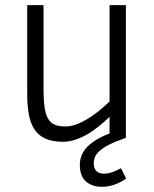

<svg xmlns="http://www.w3.org/2000/svg" viewBox="-20 -532 595 741"><path d="M466.8 157.2Q444.8 172.9 420.7 180.9Q396.5 189 374 189Q334.5 189 311.3 168Q288.1 147 288.1 104Q288.1 88.4 293.2 72.5Q298.3 56.6 311 41.3Q323.7 25.9 345.9 11.2Q368.2 -3.4 402.8 -17.1V-81.1Q381.3 -60.5 359.1 -42.7Q336.9 -24.9 314.2 -12.2Q291.5 0.5 268.8 7.8Q246.1 15.1 223.1 15.1Q181.6 15.1 155 2.9Q128.4 -9.3 112.8 -33Q97.2 -56.6 91.1 -91.1Q85 -125.5 85 -169.9V-512.2H147.9V-192.9Q147.9 -149.9 151.6 -121.3Q155.3 -92.8 164.8 -75.4Q174.3 -58.1 190.9 -51Q207.5 -43.9 232.9 -43.9Q267.6 -43.9 311.5 -69.3Q355.5 -94.7 402.8 -140.1V-512.2H465.8V0Q425.8 13.7 401.4 26.1Q377 38.6 363.8 50.8Q350.6 63 346.2 74.5Q341.8 85.9 341.8 97.2Q341.8 118.2 352.1 128.2Q362.3 138.2 380.9 138.2Q397.5 138.2 414.3 132.1Q431.2 126 446.8 117.2Z"/></svg>

Font: Clear Sans Light
Style: Regular
Weight: 300
Foundry: Intel Corporation
Version: Version 1.00